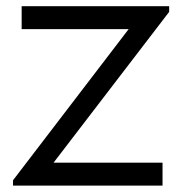

<svg xmlns="http://www.w3.org/2000/svg" viewBox="-20 -582 592 602"><path d="M489.6 -71.9H147.9L510.4 -544.8V-562.5H47.9V-490.6H383.3L20.8 -16.7V0H489.6Z"/></svg>

Font: Manrope3
Style: Regular
Weight: 400
Width: 4
Designer: Mikhail Sharanda
Foundry: Mikhail Sharanda
Version: Version 3.000;PS 003.000;hotconv 1.0.88;makeotf.lib2.5.64775